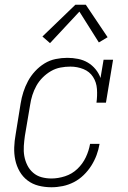

<svg xmlns="http://www.w3.org/2000/svg" viewBox="-20 -782 540 810"><path d="M197 8Q169 8 143 1.5Q117 -5 96.5 -20.5Q76 -36 63 -58.5Q50 -81 44.5 -107Q39 -133 40 -160.5Q41 -188 46 -215L67 -345Q71 -370 78.5 -393.5Q86 -417 98 -439.5Q110 -462 128 -481.5Q146 -501 168 -514.5Q190 -528 215 -533Q240 -538 264 -538Q287 -538 309.5 -533.5Q332 -529 350.5 -518Q369 -507 383 -490Q397 -473 404 -453L417 -530H457L427 -349H387Q391 -378 389 -406.5Q387 -435 372.5 -457.5Q358 -480 332 -490.5Q306 -501 277 -501Q256 -501 235 -497Q214 -493 195 -482Q176 -471 160 -455Q144 -439 133.5 -420Q123 -401 116.5 -380.5Q110 -360 107 -339L85 -209Q82 -188 80.5 -166Q79 -144 82.5 -124Q86 -104 95 -85.5Q104 -67 119.5 -53.5Q135 -40 155 -34.5Q175 -29 197 -29Q225 -29 254.5 -38.5Q284 -48 306.5 -69.5Q329 -91 342 -118.5Q355 -146 360 -175H400Q396 -151 387.5 -128Q379 -105 365.5 -83.5Q352 -62 333 -43.5Q314 -25 291.5 -13.5Q269 -2 245 3Q221 8 197 8ZM191 -600 159 -628 298 -762H342L434 -625L397 -603L315 -733Z"/></svg>

Font: Iosevka Slab XLtObl
Style: Regular
Weight: 200
Italic angle: -9°
Monospace: yes
Designer: Belleve Invis
Foundry: Belleve Invis
Version: Version 11.1.1; ttfautohint (v1.8.3)